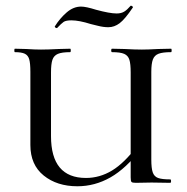

<svg xmlns="http://www.w3.org/2000/svg" viewBox="-20 -638 651 670"><path d="M371 -456Q368 -456 368 -462Q368 -468 371 -468L415 -467Q451 -465 475 -465Q496 -465 532 -467L577 -468Q579 -468 579 -462Q579 -456 577 -456Q548 -456 533.5 -450.5Q519 -445 513.5 -430.5Q508 -416 508 -387V-81Q508 -51 513 -36.5Q518 -22 531.5 -17Q545 -12 574 -12Q577 -12 577 -6Q577 0 574 0L509 -1L454 0Q442 0 439 -3Q436 -6 436 -19V-385Q436 -415 431.5 -429.5Q427 -444 413.5 -450Q400 -456 371 -456ZM250 12Q179 12 132.5 -25.5Q86 -63 86 -132V-387Q86 -417 82 -431Q78 -445 66.5 -450.5Q55 -456 32 -456Q30 -456 30 -462Q30 -468 32 -468L71 -467Q103 -465 123 -465Q147 -465 185 -467L225 -468Q227 -468 227 -462Q227 -456 225 -456Q196 -456 182 -450Q168 -444 163 -429.5Q158 -415 158 -385V-163Q158 -17 280 -17Q328 -17 371 -43Q414 -69 459 -129L472 -118Q420 -50 365.5 -19Q311 12 250 12ZM436 -618H437Q440 -618 442.5 -615.5Q445 -613 443 -611Q416 -571 397.5 -557Q379 -543 358 -543Q341 -543 321.5 -548Q302 -553 297 -554Q256 -567 229 -567Q210 -567 202 -561.5Q194 -556 179 -540H178Q175 -540 172.5 -542.5Q170 -545 172 -547Q189 -574 212.5 -594.5Q236 -615 263 -615Q280 -615 315 -604Q363 -591 387 -591Q403 -591 413.5 -597.5Q424 -604 436 -618Z"/></svg>

Font: Cormorant Unicase Medium
Style: Regular
Weight: 500
Designer: Christian Thalmann (Catharsis Fonts)
Foundry: Catharsis Fonts
Version: Version 4.000